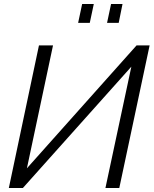

<svg xmlns="http://www.w3.org/2000/svg" viewBox="-20 -936 765 956"><path d="M24 0 174 -710H244L114 -98L660 -710H725L574 0H505L634 -604L94 0ZM369 -822 389 -916H447L427 -822ZM513 -822 533 -916H590L571 -822Z"/></svg>

Font: Raleway
Style: Italic
Weight: 400
Italic angle: -12°
Designer: Matt McInerney, Pablo Impallari, Rodrigo Fuenzalida
Foundry: Matt McInerney, Pablo Impallari, Rodrigo Fuenzalida
Version: Version 4.026